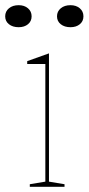

<svg xmlns="http://www.w3.org/2000/svg" viewBox="-45 -721 342 741"><path d="M70 0V-10L130 -20V-474H60V-485L144 -515V-20L204 -10V0ZM227 -701Q249 -701 263 -689Q277 -677 277 -658Q277 -639 263 -627.5Q249 -616 227 -616Q204 -616 189.5 -627.5Q175 -639 175 -658Q175 -677 189.5 -689Q204 -701 227 -701ZM27 -701Q49 -701 63 -689Q77 -677 77 -658Q77 -639 63 -627.5Q49 -616 27 -616Q4 -616 -10.5 -627.5Q-25 -639 -25 -658Q-25 -677 -10.5 -689Q4 -701 27 -701Z"/></svg>

Font: Kalnia Thin
Style: Regular
Weight: 250
Designer: Frida Medrano
Foundry: Frida Medrano
Version: Version 1.105